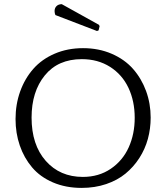

<svg xmlns="http://www.w3.org/2000/svg" viewBox="-20 -898 803 929"><path d="M381.8 -665Q457.5 -665 520.3 -637.9Q583 -610.8 623.8 -564.5Q664.6 -518.1 686.8 -457.5Q709 -397 709 -329.1Q709 -275.9 695.6 -226.3Q682.1 -176.8 654.3 -133.5Q626.5 -90.3 587.4 -58.1Q548.3 -25.9 493.7 -7.3Q439 11.2 375 11.2Q297.9 11.2 236.1 -15.4Q174.3 -42 135.3 -88.1Q96.2 -134.3 75.7 -194.1Q55.2 -253.9 55.2 -321.8Q55.2 -393.1 77.6 -455.6Q100.1 -518.1 141.1 -564.7Q182.1 -611.3 244.4 -638.2Q306.6 -665 381.8 -665ZM380.9 -42Q458 -42 515.9 -81.3Q573.7 -120.6 602.8 -185.1Q631.8 -249.5 631.8 -328.1Q631.8 -408.7 601.6 -472.9Q571.3 -537.1 512.5 -574.5Q453.6 -611.8 376 -611.8Q260.7 -611.8 196.8 -533.2Q132.8 -454.6 132.8 -329.1Q132.8 -197.3 201.4 -119.6Q270 -42 380.9 -42ZM457 -751 449.2 -748 248 -825.2Q244.1 -834.5 244.1 -844.2Q244.1 -858.9 253.2 -868.2Q262.2 -877.4 278.8 -877.9L459 -777.8L461.9 -771Z"/></svg>

Font: Quattrocento Roman
Style: Regular
Weight: 400
Designer: Pablo Impallari
Foundry: Pablo Impallari. www.impallari.com Igino Marini. www.ikern.com
Version: Version 1.000